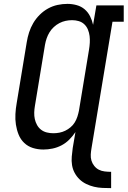

<svg xmlns="http://www.w3.org/2000/svg" viewBox="-20 -763 658 990"><path d="M553 207Q531 207 508.5 206Q486 205 465 200Q444 195 424.5 185.5Q405 176 390 161.5Q375 147 365 128.5Q355 110 351.5 88.5Q348 67 350 44.5Q352 22 355 0L369 -82Q355 -61 337 -43Q319 -25 297 -13.5Q275 -2 251 3Q227 8 204 8Q175 8 149.5 0Q124 -8 105 -26Q86 -44 76 -69Q66 -94 62 -120.5Q58 -147 59.5 -175Q61 -203 66 -231L118 -546Q122 -571 130 -596Q138 -621 151.5 -644Q165 -667 184.5 -686.5Q204 -706 227.5 -719Q251 -732 276.5 -737.5Q302 -743 328 -743Q352 -743 375.5 -736.5Q399 -730 416.5 -715Q434 -700 444.5 -679Q455 -658 460 -635L477 -735H618V-651H560L452 0Q449 17 448 33.5Q447 50 451.5 65Q456 80 466 92.5Q476 105 489.5 112Q503 119 520 121Q537 123 553 123ZM255 -76Q271 -76 286.5 -79Q302 -82 316.5 -89Q331 -96 344 -107Q357 -118 365.5 -132Q374 -146 379 -161.5Q384 -177 387 -192Q400 -271 413 -349.5Q426 -428 439 -507Q442 -525 443 -542.5Q444 -560 442 -577Q440 -594 433.5 -610Q427 -626 415 -637.5Q403 -649 386.5 -654Q370 -659 352 -659Q335 -659 318.5 -655.5Q302 -652 286.5 -644Q271 -636 257.5 -623.5Q244 -611 235 -596Q226 -581 220.5 -565Q215 -549 212 -532L160 -217Q157 -200 156.5 -182.5Q156 -165 159.5 -149Q163 -133 171 -118.5Q179 -104 192 -94Q205 -84 221.5 -80Q238 -76 255 -76Z"/></svg>

Font: Iosevka Slab Medium Extended
Style: Italic
Weight: 500
Width: 7
Italic angle: -9°
Monospace: yes
Designer: Belleve Invis
Foundry: Belleve Invis
Version: Version 11.1.0; ttfautohint (v1.8.3)